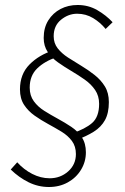

<svg xmlns="http://www.w3.org/2000/svg" viewBox="-20 -701 500 769"><path d="M285 -140 268 -167Q321 -184 349 -208.5Q377 -233 377 -285Q377 -317 361 -340.5Q345 -364 319.5 -382Q294 -400 266 -416.5Q238 -433 212.5 -451Q187 -469 171 -493Q155 -517 155 -549Q155 -590 173.5 -619.5Q192 -649 222.5 -665Q253 -681 291 -681Q334 -681 369.5 -660.5Q405 -640 431 -612L403 -585Q382 -611 353 -628.5Q324 -646 289 -646Q254 -646 224.5 -622Q195 -598 195 -556Q195 -528 211 -507.5Q227 -487 252.5 -470.5Q278 -454 305.5 -437.5Q333 -421 358.5 -401Q384 -381 400 -355Q416 -329 416 -292Q416 -248 400.5 -220Q385 -192 355.5 -173.5Q326 -155 285 -140ZM176 48Q133 48 94.5 29Q56 10 23 -22L49 -51Q75 -22 109 -4.5Q143 13 179 13Q222 13 253 -14.5Q284 -42 284 -84Q284 -115 268 -136.5Q252 -158 226.5 -173.5Q201 -189 172.5 -204.5Q144 -220 118.5 -238Q93 -256 76.5 -281Q60 -306 60 -343Q60 -404 98 -442.5Q136 -481 193 -499L207 -472Q159 -456 129 -427Q99 -398 99 -350Q99 -318 115.5 -295.5Q132 -273 157.5 -257Q183 -241 211.5 -225.5Q240 -210 265.5 -193Q291 -176 307.5 -151.5Q324 -127 324 -91Q324 -53 304.5 -21Q285 11 251.5 29.5Q218 48 176 48Z"/></svg>

Font: Source Sans 3 Light
Style: Italic
Weight: 300
Italic angle: -11°
Designer: Paul D. Hunt
Foundry: Adobe
Version: Version 3.046;hotconv 1.0.118;makeotfexe 2.5.65603